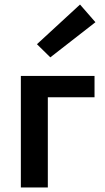

<svg xmlns="http://www.w3.org/2000/svg" viewBox="-20 -827 463 847"><path d="M72 0H191V-398H397V-492H72ZM202 -574 401 -729 333 -807 143 -632Z"/></svg>

Font: Source Sans Pro Semibold
Style: Regular
Weight: 600
Designer: Paul D. Hunt
Foundry: Adobe Systems Incorporated
Version: Version 3.006;hotconv 1.0.111;makeotfexe 2.5.65597